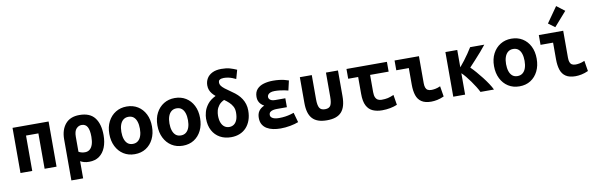

<svg xmlns="http://www.w3.org/2000/svg" viewBox="-59 -1418 6839 2202"><g transform="rotate(-10 3360.0 -317.0)"><path d="M71 0V-526H491V0H352V-412H208V0Z M631 185V-293Q631 -404 687 -471Q743 -538 851 -538Q973 -538 1029 -465Q1085 -392 1085 -263Q1085 -182 1060.5 -120.5Q1036 -59 988.5 -24.5Q941 10 870 10Q836 10 811.5 3Q787 -4 768 -15V185ZM842 -106Q874 -106 897 -124.5Q920 -143 932 -179Q944 -215 944 -269Q944 -346 923 -383.5Q902 -421 856 -421Q821 -421 794.5 -392.5Q768 -364 768 -299V-125Q781 -117 799.5 -111.5Q818 -106 842 -106Z M1401 15Q1327 15 1271 -20.5Q1215 -56 1183.5 -119Q1152 -182 1152 -264Q1152 -347 1184.5 -409Q1217 -471 1273 -505.5Q1329 -540 1401 -540Q1475 -540 1530.5 -505.5Q1586 -471 1617.5 -409Q1649 -347 1649 -264Q1649 -182 1618 -119Q1587 -56 1531.5 -20.5Q1476 15 1401 15ZM1399 -105Q1435 -105 1459.5 -125Q1484 -145 1496 -180.5Q1508 -216 1508 -263Q1508 -310 1496.5 -345.5Q1485 -381 1461.5 -400.5Q1438 -420 1401 -420Q1366 -420 1341.5 -400.5Q1317 -381 1304.5 -345.5Q1292 -310 1292 -263Q1292 -216 1303.5 -180.5Q1315 -145 1338.5 -125Q1362 -105 1399 -105Z M1961 15Q1887 15 1831 -20.5Q1775 -56 1743.5 -119Q1712 -182 1712 -264Q1712 -347 1744.5 -409Q1777 -471 1833 -505.5Q1889 -540 1961 -540Q2035 -540 2090.5 -505.5Q2146 -471 2177.5 -409Q2209 -347 2209 -264Q2209 -182 2178 -119Q2147 -56 2091.5 -20.5Q2036 15 1961 15ZM1959 -105Q1995 -105 2019.5 -125Q2044 -145 2056 -180.5Q2068 -216 2068 -263Q2068 -310 2056.5 -345.5Q2045 -381 2021.5 -400.5Q1998 -420 1961 -420Q1926 -420 1901.5 -400.5Q1877 -381 1864.5 -345.5Q1852 -310 1852 -263Q1852 -216 1863.5 -180.5Q1875 -145 1898.5 -125Q1922 -105 1959 -105Z M2523 15Q2450 15 2394 -16Q2338 -47 2306.5 -105Q2275 -163 2275 -244Q2275 -277 2286.5 -320.5Q2298 -364 2331 -407.5Q2364 -451 2428 -482Q2407 -499 2390.5 -519Q2374 -539 2364.5 -563Q2355 -587 2355 -617Q2355 -661 2376 -697Q2397 -733 2439.5 -754.5Q2482 -776 2546 -776Q2605 -776 2645.5 -764Q2686 -752 2724 -735L2695 -632Q2677 -641 2655.5 -649.5Q2634 -658 2609 -663.5Q2584 -669 2555 -669Q2542 -669 2527.5 -666Q2513 -663 2503 -654Q2493 -645 2493 -625Q2493 -607 2504.5 -589.5Q2516 -572 2544.5 -549.5Q2573 -527 2623 -493Q2656 -471 2682.5 -446Q2709 -421 2728 -391.5Q2747 -362 2757.5 -327.5Q2768 -293 2768 -253Q2768 -191 2750.5 -141.5Q2733 -92 2701 -57Q2669 -22 2624 -3.5Q2579 15 2523 15ZM2522 -104Q2553 -104 2576.5 -120.5Q2600 -137 2613 -170.5Q2626 -204 2626 -255Q2626 -295 2610.5 -324Q2595 -353 2570 -376.5Q2545 -400 2516 -420Q2475 -401 2453 -372Q2431 -343 2423.5 -312.5Q2416 -282 2416 -255Q2416 -205 2429.5 -171.5Q2443 -138 2467 -121Q2491 -104 2522 -104Z M3099 15Q3053 15 3012 6.5Q2971 -2 2939.5 -21Q2908 -40 2890 -71Q2872 -102 2872 -147Q2872 -195 2893.5 -226Q2915 -257 2958 -276Q2936 -288 2920.5 -304Q2905 -320 2896.5 -341Q2888 -362 2888 -388Q2888 -445 2918.5 -478.5Q2949 -512 2998.5 -526Q3048 -540 3105 -540Q3143 -540 3175 -536.5Q3207 -533 3234.5 -526.5Q3262 -520 3287 -511L3261 -398Q3244 -403 3219 -408Q3194 -413 3164.5 -416.5Q3135 -420 3104 -420Q3072 -420 3053 -411.5Q3034 -403 3026 -391Q3018 -379 3018 -366Q3018 -354 3025 -343Q3032 -332 3048.5 -324.5Q3065 -317 3092 -317H3211V-213H3093Q3071 -213 3050 -208.5Q3029 -204 3015.5 -192.5Q3002 -181 3002 -158Q3002 -135 3027.5 -120.5Q3053 -106 3102 -106Q3141 -106 3175 -111Q3209 -116 3235 -123.5Q3261 -131 3276 -136L3308 -22Q3268 -6 3211.5 4.5Q3155 15 3099 15Z M3639 15Q3581 15 3539 0.5Q3497 -14 3470 -43.5Q3443 -73 3430 -118.5Q3417 -164 3417 -227V-526H3556V-244Q3556 -175 3573.5 -144.5Q3591 -114 3639 -114Q3687 -114 3704 -144.5Q3721 -175 3721 -244V-526H3861V-227Q3861 -164 3848 -118.5Q3835 -73 3808.5 -43.5Q3782 -14 3740 0.5Q3698 15 3639 15Z M4281 12Q4221 12 4174.5 -8Q4128 -28 4102 -77.5Q4076 -127 4076 -215V-412H3960V-526H4431V-412H4215V-211Q4215 -172 4225.5 -149.5Q4236 -127 4254.5 -117.5Q4273 -108 4296 -108Q4339 -108 4369.5 -115Q4400 -122 4439 -139L4458 -21Q4420 -5 4375 3.5Q4330 12 4281 12Z M4854 12Q4783 12 4741.5 -15.5Q4700 -43 4683 -94.5Q4666 -146 4666 -218V-412H4520V-526H4804V-211Q4804 -180 4811.5 -159.5Q4819 -139 4835.5 -129.5Q4852 -120 4879 -120Q4897 -120 4923 -124.5Q4949 -129 4983 -144L5003 -22Q4961 -3 4923.5 4.5Q4886 12 4854 12Z M5111 0V-520H5249V-318Q5276 -349 5303.5 -385.5Q5331 -422 5356.5 -459Q5382 -496 5400 -526H5565Q5539 -492 5502.5 -450.5Q5466 -409 5429 -368.5Q5392 -328 5361 -295Q5389 -268 5421.5 -230.5Q5454 -193 5486 -152Q5518 -111 5544 -71.5Q5570 -32 5585 0H5428Q5414 -29 5392.5 -63.5Q5371 -98 5346 -133Q5321 -168 5296 -198.5Q5271 -229 5249 -249V0Z M5881 15Q5807 15 5751 -20.5Q5695 -56 5663.5 -119Q5632 -182 5632 -264Q5632 -347 5664.5 -409Q5697 -471 5753 -505.5Q5809 -540 5881 -540Q5955 -540 6010.5 -505.5Q6066 -471 6097.5 -409Q6129 -347 6129 -264Q6129 -182 6098 -119Q6067 -56 6011.5 -20.5Q5956 15 5881 15ZM5879 -105Q5915 -105 5939.5 -125Q5964 -145 5976 -180.5Q5988 -216 5988 -263Q5988 -310 5976.5 -345.5Q5965 -381 5941.5 -400.5Q5918 -420 5881 -420Q5846 -420 5821.5 -400.5Q5797 -381 5784.5 -345.5Q5772 -310 5772 -263Q5772 -216 5783.5 -180.5Q5795 -145 5818.5 -125Q5842 -105 5879 -105Z M6534 12Q6463 12 6421.5 -15.5Q6380 -43 6363 -94.5Q6346 -146 6346 -218V-412H6200V-526H6484V-211Q6484 -180 6491.5 -159.5Q6499 -139 6515.5 -129.5Q6532 -120 6559 -120Q6577 -120 6603 -124.5Q6629 -129 6663 -144L6683 -22Q6641 -3 6603.5 4.5Q6566 12 6534 12ZM6402 -582 6326 -638 6453 -819 6547 -747Z"/></g></svg>

Font: Ubuntu Sans Mono
Style: Bold
Weight: 700
Monospace: yes
Designer: Dalton Maag Ltd
Foundry: Dalton Maag Ltd
Version: Version 1.006